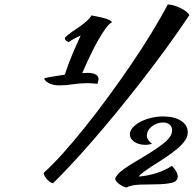

<svg xmlns="http://www.w3.org/2000/svg" viewBox="-20 -781 867 859"><path d="M827 -713Q777 -638 721.5 -562Q666 -486 609.5 -413.5Q553 -341 497.5 -273.5Q442 -206 391 -147.5Q340 -89 295.5 -41.5Q251 6 217 39Q206 37 192.5 23.5Q179 10 175 -7Q214 -42 262 -95.5Q310 -149 361.5 -213.5Q413 -278 465.5 -349.5Q518 -421 567 -493Q616 -565 658 -634Q700 -703 731 -761Q743 -761 758 -756.5Q773 -752 787.5 -745Q802 -738 813 -729.5Q824 -721 827 -713ZM373 -455Q396 -455 408.5 -447.5Q421 -440 421 -426Q421 -424 419 -417.5Q417 -411 416 -406Q405 -407 393.5 -408Q382 -409 372 -409Q340 -409 307 -404Q274 -399 245 -399Q221 -399 202.5 -407Q184 -415 177 -429Q182 -433 209.5 -437.5Q237 -442 270 -447Q284 -491 302.5 -535Q321 -579 341 -622Q327 -616 313 -608.5Q299 -601 288 -593Q270 -597 270 -612Q285 -627 302 -638.5Q319 -650 335 -661Q351 -672 365.5 -684.5Q380 -697 390 -712Q422 -706 447 -699.5Q472 -693 482 -682Q469 -676 452.5 -653.5Q436 -631 418 -599Q400 -567 382 -529Q364 -491 348 -454Q355 -454 361.5 -454.5Q368 -455 373 -455ZM820 -189Q820 -170 807.5 -152Q795 -134 773 -115.5Q751 -97 722 -77.5Q693 -58 659 -37Q638 -23 623.5 -12.5Q609 -2 600 9Q640 6 679.5 -6.5Q719 -19 749 -39Q757 -32 766 -18Q775 -4 775 9Q775 31 748 37Q721 43 683.5 43.5Q646 44 607.5 45Q569 46 545 58Q528 53 514 43Q500 33 495 20Q499 8 508 -2Q517 -12 532 -23Q547 -34 568 -47Q589 -60 618 -77Q677 -112 713.5 -141Q750 -170 750 -198Q750 -214 739 -223.5Q728 -233 710 -233Q682 -233 659.5 -215.5Q637 -198 637 -173Q637 -157 660 -137Q645 -134 639.5 -133.5Q634 -133 631 -133Q601 -133 581 -146.5Q561 -160 561 -180Q561 -196 574 -210.5Q587 -225 608 -236Q629 -247 655.5 -253.5Q682 -260 709 -260Q760 -260 790 -240.5Q820 -221 820 -189Z"/></svg>

Font: Kaushan Script
Style: Regular
Weight: 400
Designer: Pablo Impallari
Foundry: Pablo Impallari
Version: Version 1.002